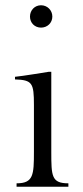

<svg xmlns="http://www.w3.org/2000/svg" viewBox="-20 -710 315 730"><path d="M109 -133V-311C109 -394 103 -406 37 -408V-418C62 -420 165 -437 165 -437H175V-133C175 -40 176 -13 240 -13V0H43V-13C107 -13 109 -45 109 -133ZM94 -647C94 -671 112 -690 136 -690C160 -690 179 -671 179 -647C179 -623 160 -605 136 -605C112 -605 94 -623 94 -647Z"/></svg>

Font: Open Baskerville 0.0.53
Style: Normal
Weight: 400
Designer: Isaac Moore, James Puckett, Rob Mientjes
Foundry: The Open Baskerville Project
Version: 0.0.53 (g939f078)